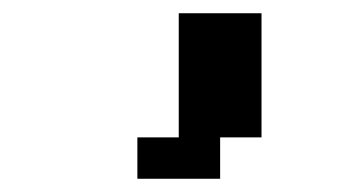

<svg xmlns="http://www.w3.org/2000/svg" viewBox="-20 -895 540 290"><path d="M187.5 -687.5H250V-875H375V-687.5H312.5V-625H187.5Z"/></svg>

Font: HE신이문
Style: regular
Weight: 500
Monospace: yes
Designer: Taeyun An (WindowsTiger)
Version: v1.1